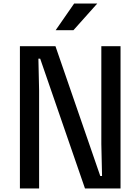

<svg xmlns="http://www.w3.org/2000/svg" viewBox="-20 -1060 790 1080"><path d="M92 -800H292L544 -70H554L550 -250V-800H658V0H458L206 -730H196L200 -550V0H92ZM397 -1040H527L393 -890H293Z"/></svg>

Font: Martian Mono sWd Rg
Style: Regular
Weight: 400
Width: 6
Monospace: yes
Designer: Roman Shamin
Foundry: Evil Martians
Version: Version 1.000